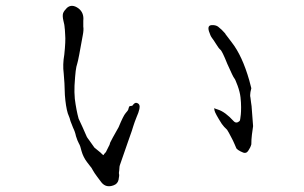

<svg xmlns="http://www.w3.org/2000/svg" viewBox="-20 -676 1040 657"><path d="M800 -262Q802 -264 804 -284Q805 -293 805 -309Q805 -325 803 -343Q801 -361 793 -383Q785 -405 781.5 -408.5Q778 -412 758 -457Q740 -502 734 -506Q728 -511 719 -526Q711 -539 705.5 -546Q700 -553 695 -569Q689 -589 704 -590Q717 -591 726 -585Q739 -575 751 -561V-560Q755 -555 773 -531Q809 -485 833 -401Q840 -376 840 -374Q839 -369 837 -361Q835 -349 837 -342Q838 -335 839 -326Q840 -316 841 -312V-311L846 -245V-244Q844 -231 842 -215Q840 -199 840 -182Q837 -171 830 -161Q825 -153 819 -153Q814 -152 803 -158Q793 -163 789 -168Q788 -170 783 -182Q777 -196 773 -203Q771 -207 763 -222Q758 -231 757 -232Q746 -242 739 -252Q716 -288 714 -298L713 -306Q716 -304 726 -301Q751 -293 780 -261Q789 -252 800 -262ZM249 -270 262 -242 277 -208Q277 -207 286 -195Q295 -183 303 -171L325 -153Q329 -148 334 -145Q336 -149 339 -152Q343 -155 345 -161Q349 -170 352 -175Q355 -179 357 -188Q361 -197 386 -241Q402 -280 410 -289Q418 -298 419 -301V-302Q421 -311 424 -313H425Q428 -313 432 -314Q433 -314 435 -317Q441 -325 447 -324Q461 -321 457 -303Q454 -290 448 -277Q440 -257 436 -244Q433 -234 431 -228Q430 -226 418 -191L393 -119Q389 -108 389 -106L388 -93Q387 -88 387 -86V-82Q389 -76 386 -63V-62Q383 -47 369 -42Q343 -32 327 -52Q321 -60 312 -72Q303 -84 298 -93Q293 -103 288 -108L278 -121Q265 -138 259 -159Q255 -177 250 -185Q245 -194 240 -210Q237 -225 230 -239Q224 -254 221 -262Q220 -269 212 -288Q205 -311 202 -351Q201 -395 198 -425Q194 -455 200 -489Q205 -536 203 -557Q202 -579 201 -583V-584Q201 -589 197 -605Q193 -622 196 -631Q199 -639 209 -649Q226 -664 249 -647Q268 -632 265 -605Q265 -596 265 -585Q267 -574 263 -554Q248 -469 244.5 -459Q241 -449 239 -433Q237 -417 235 -383Q234 -361 236 -338Q241 -299 249 -270Z"/></svg>

Font: ToneOZ-Pinyin-Tsuipita-TC
Style: Regular
Weight: 400
Designer: ÂÆ£ÂøóÂáåJeffrey Xuan(jeffreyx@gmail.com, ToneOZ.com) ÈòøÂù§(cjkFonts)
Foundry: ToneOZ
Version: Version 0.24071